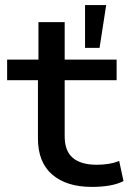

<svg xmlns="http://www.w3.org/2000/svg" viewBox="-20 -725 505 754"><path d="M341 9Q241 9 185 -39.5Q129 -88 129 -181V-410H8V-491H131V-638H234V-491H438V-410H234V-190Q234 -132 266 -105Q298 -78 360 -78Q384 -78 406 -81.5Q428 -85 448 -93L465 -14Q442 -2 410.5 3.5Q379 9 341 9ZM314 -537V-705H397L371 -537Z"/></svg>

Font: Nunito Sans 10pt Expanded Medium
Style: Regular
Weight: 500
Width: 7
Designer: Vernon Adams
Foundry: Vernon Adams
Version: Version 3.101;gftools[0.9.27]